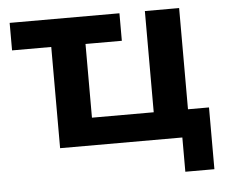

<svg xmlns="http://www.w3.org/2000/svg" viewBox="-48 -550 874 737"><g transform="rotate(-5 389.5 -182.0)"><path d="M637 132V0H166V-390H15V-496H438V-390H298V-106H536V-496H668V-106H749V132Z"/></g></svg>

Font: Nunito Sans 9pt
Style: Bold
Weight: 700
Version: Version 3.101;gftools[0.9.27]